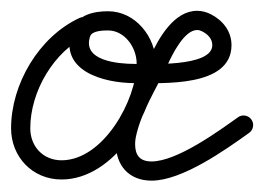

<svg xmlns="http://www.w3.org/2000/svg" viewBox="-28 -305 481 350"><path d="M117 -272.3C117 -272.3 117 -272.3 117 -272.3C42.9 -238 -7.8 -151.7 -7.8 -71.2C-7.8 -18.8 31.3 22.2 84.2 22.2C180.8 22.2 256.1 -103.1 256.1 -189.5C256.1 -237.5 218.9 -284.5 169 -284.5C143.3 -284.5 113.1 -278.2 103.5 -250.8C77.2 -175.7 160.8 -153.6 217 -153.5C217 -153.5 217 -153.5 217 -153.5C217 -153.5 217 -153.5 217 -153.5C268 -153.6 394 -145.5 394 -222.7C394 -247.7 378.7 -267.3 357.2 -278.6C349.2 -282.8 340.4 -285.3 331.4 -285.3C289.1 -285.3 261.5 -235.8 246.1 -202.5C225 -156.8 194 -108.6 184.8 -59.4C184.8 -59.4 184.8 -59.3 184.8 -59.2C184.7 -59.1 184.7 -59 184.7 -59C183.8 -53.4 183.3 -48.1 183.3 -42.4C183.3 -2.9 207.5 24.3 248.3 24.3C303.9 24.3 382.6 -31.6 426.2 -62.8C434 -68.4 435.9 -79.3 430.2 -87.2C424.6 -95 413.7 -96.9 405.8 -91.2C405.8 -91.2 405.8 -91.2 405.8 -91.2C369.7 -65.4 294.4 -10.7 248.3 -10.7C226.9 -10.7 218.3 -22 218.3 -42.4C218.3 -46.2 218.7 -49.7 219.3 -53.4C219.3 -53.4 219.3 -53.3 219.2 -53.2C219.2 -53 219.2 -52.9 219.2 -52.9C227.8 -98.8 258.1 -145 277.9 -187.8C286.1 -205.6 307.8 -250.3 331.4 -250.3C334.7 -250.3 337.9 -249.2 340.8 -247.7C350.7 -242.5 359 -234.5 359 -222.7C359 -182.2 241.8 -188.6 217 -188.5C217 -188.5 217 -188.5 217 -188.5C217 -188.5 217 -188.5 217 -188.5C187.8 -188.6 120.7 -193.9 136.5 -239.2C140 -249.1 160.6 -249.5 169 -249.5C199.4 -249.5 221.1 -218.2 221.1 -189.5C221.1 -122.9 160.5 -12.8 84.2 -12.8C50.6 -12.8 27.2 -38 27.2 -71.2C27.2 -138.1 70 -212 131.7 -240.6C140.5 -244.7 144.3 -255.1 140.2 -263.8C136.2 -272.6 125.8 -276.4 117 -272.3Z"/></svg>

Font: FRB American Cursive Guidelines
Style: Italic
Weight: 400
Italic angle: -25°
Version: Version 2.0;Modular Font Editor K font №1